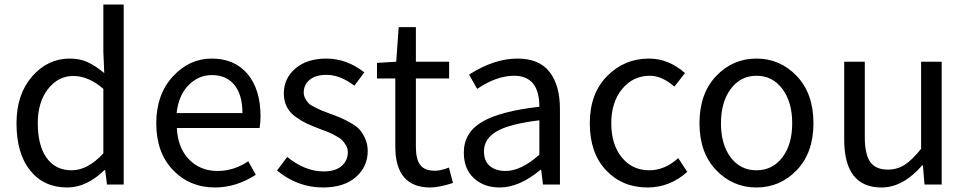

<svg xmlns="http://www.w3.org/2000/svg" viewBox="-20 -816 4275 849"><path d="M277 13Q174 13 113.5 -62Q53 -137 53 -271Q53 -399 122 -478Q191 -557 288 -557Q333 -557 367 -541.5Q401 -526 441 -493L437 -587V-796H527V0H453L445 -64H442Q363 13 277 13ZM297 -63Q368 -63 437 -138V-423Q372 -480 304 -480Q237 -480 192 -422Q147 -364 147 -272Q147 -173 186 -118Q225 -63 297 -63Z M931 13Q819 13 745 -64Q671 -141 671 -271Q671 -398 744 -477.5Q817 -557 916 -557Q1018 -557 1075 -488.5Q1132 -420 1132 -302Q1132 -276 1128 -250H762Q766 -163 815.5 -111.5Q865 -60 942 -60Q1014 -60 1078 -103L1111 -43Q1024 13 931 13ZM761 -316H1052Q1052 -397 1016.5 -440.5Q981 -484 917 -484Q857 -484 813 -438.5Q769 -393 761 -316Z M1408 13Q1296 13 1205 -62L1250 -122Q1329 -58 1411 -58Q1463 -58 1490.5 -82Q1518 -106 1518 -143Q1518 -159 1510 -173Q1502 -187 1492.5 -196.5Q1483 -206 1463 -216.5Q1443 -227 1431 -232Q1419 -237 1394 -246Q1359 -259 1336 -270Q1313 -281 1287 -299.5Q1261 -318 1248 -344Q1235 -370 1235 -403Q1235 -469 1286 -513Q1337 -557 1423 -557Q1513 -557 1591 -496L1547 -437Q1484 -485 1424 -485Q1375 -485 1349 -463Q1323 -441 1323 -407Q1323 -392 1330.5 -379Q1338 -366 1345.5 -358.5Q1353 -351 1373.5 -341Q1394 -331 1403 -327Q1412 -323 1440 -313Q1473 -301 1489 -294Q1505 -287 1531.5 -272Q1558 -257 1571 -242Q1584 -227 1595 -202.5Q1606 -178 1606 -148Q1606 -79 1553.5 -33Q1501 13 1408 13Z M1883 13Q1728 13 1728 -168V-469H1647V-538L1732 -543L1743 -696H1819V-543H1966V-469H1819V-166Q1819 -113 1838 -87Q1857 -61 1903 -61Q1929 -61 1965 -75L1983 -7Q1921 13 1883 13Z M2190 13Q2120 13 2075.5 -28Q2031 -69 2031 -141Q2031 -229 2110.5 -276.5Q2190 -324 2365 -344Q2365 -481 2253 -481Q2176 -481 2090 -423L2054 -486Q2165 -557 2268 -557Q2364 -557 2410 -498Q2456 -439 2456 -334V0H2381L2373 -65H2370Q2276 13 2190 13ZM2216 -60Q2284 -60 2365 -132V-284Q2232 -268 2176 -235Q2120 -202 2120 -147Q2120 -103 2146.5 -81.5Q2173 -60 2216 -60Z M2843 13Q2732 13 2660 -63Q2588 -139 2588 -271Q2588 -402 2664.5 -479.5Q2741 -557 2850 -557Q2936 -557 3009 -493L2962 -433Q2907 -481 2854 -481Q2779 -481 2731 -422.5Q2683 -364 2683 -271Q2683 -177 2729.5 -120Q2776 -63 2851 -63Q2920 -63 2979 -117L3019 -56Q2942 13 2843 13Z M3073 -271Q3073 -402 3146.5 -479.5Q3220 -557 3325 -557Q3430 -557 3503.5 -479.5Q3577 -402 3577 -271Q3577 -141 3503.5 -64Q3430 13 3325 13Q3220 13 3146.5 -64Q3073 -141 3073 -271ZM3325 -481Q3255 -481 3211.5 -423Q3168 -365 3168 -271Q3168 -177 3211 -120Q3254 -63 3325 -63Q3396 -63 3439.5 -120Q3483 -177 3483 -271Q3483 -365 3439.5 -423Q3396 -481 3325 -481Z M3878 13Q3713 13 3713 -199V-543H3804V-210Q3804 -134 3828 -100Q3852 -66 3906 -66Q3947 -66 3980 -87Q4013 -108 4053 -158V-543H4144V0H4068L4061 -85H4058Q3973 13 3878 13Z"/></svg>

Font: Noto Sans SC
Style: Regular
Weight: 400
Designer: Ryoko NISHIZUKA  (kana, bopomofo & ideographs); Paul D. Hunt (Latin, Greek & Cyrillic); Sandoll Communications , Soo-you
Foundry: Adobe
Version: Version 2.002;hotconv 1.0.116;makeotfexe 2.5.65601